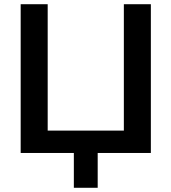

<svg xmlns="http://www.w3.org/2000/svg" viewBox="-20 -725 812 910"><path d="M330 165V0H78V-705H206V-106H567V-705H695V0H443V165Z"/></svg>

Font: Mulish ExtraLight
Style: Regular
Weight: 200
Designer: Vernon Adams
Foundry: Vernon Adams
Version: Version 3.603